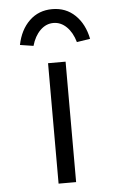

<svg xmlns="http://www.w3.org/2000/svg" viewBox="-54 -791 515 829"><g transform="rotate(-5 204.0 -376.5)"><path d="M166 0V-522H242V0ZM110 -602 52 -611Q65 -676 105 -714.5Q145 -753 204 -753Q263 -753 303 -714.5Q343 -676 356 -611L298 -602Q286 -644 261 -668.5Q236 -693 204 -693Q172 -693 147 -668.5Q122 -644 110 -602Z"/></g></svg>

Font: Lexend Peta Light
Style: Regular
Weight: 300
Version: Version 1.007